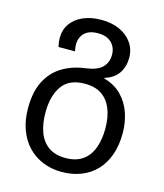

<svg xmlns="http://www.w3.org/2000/svg" viewBox="-117 -634 831 972"><g transform="rotate(15 298.0 -148.0)"><path d="M296 250Q243 250 198 231.5Q153 213 120 178.5Q87 144 68.5 94Q50 44 50 -19Q50 -103 78.5 -159.5Q107 -216 159 -248Q211 -280 283 -289Q341 -297 366 -323Q391 -349 391 -388Q391 -427 366 -451.5Q341 -476 295 -476Q249 -476 225 -453Q201 -430 201 -390Q201 -383 202.5 -374.5Q204 -366 205 -357H119Q116 -369 114.5 -381Q113 -393 113 -404Q113 -446 135.5 -478Q158 -510 199 -528Q240 -546 295 -546Q349 -546 390.5 -527Q432 -508 455.5 -474Q479 -440 479 -396Q479 -350 456 -315.5Q433 -281 384 -266V-263Q441 -247 476.5 -210.5Q512 -174 529 -124.5Q546 -75 546 -19Q546 44 528.5 94Q511 144 478.5 178.5Q446 213 400 231.5Q354 250 296 250ZM298 177Q352 177 387 152.5Q422 128 438.5 83.5Q455 39 455 -19Q455 -78 438 -121Q421 -164 386.5 -188Q352 -212 297 -212Q215 -212 178 -159.5Q141 -107 141 -19Q141 39 157.5 83.5Q174 128 209 152.5Q244 177 298 177Z"/></g></svg>

Font: Noto Sans Georgian
Style: Regular
Weight: 400
Designer: Monotype Design Team, Akaki Razmadze
Foundry: Google LLC
Version: Version 2.002